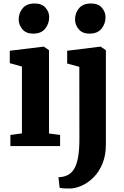

<svg xmlns="http://www.w3.org/2000/svg" viewBox="-20 -836 711 1099"><path d="M39.5 0V-63.5L105.5 -72.5V-455L36 -474.5V-545.5L229 -569H231L260.5 -548.5V-72L324 -63.5V0ZM169.5 -643.5Q129 -643.5 108 -668.8Q87 -694 87 -724Q87 -762 110 -789Q133 -816 178 -816H179Q219.5 -816 240.5 -792Q261.5 -768 261.5 -738Q261.5 -700 238.5 -671.8Q215.5 -643.5 170.5 -643.5ZM383 243Q371.5 243 358.8 242.8Q346 242.5 336 241.5Q326 240.5 321.5 239L314.5 178.5Q321 178.5 335 176.5Q349 174.5 365 167.5Q390.5 155.5 405.8 128.2Q421 101 427.8 58.5Q434.5 16 434.5 -40L434 -453.5L364.5 -472.5V-545.5L554.5 -569H556.5L586 -548.5V-9Q586 53 566.8 100Q547.5 147 516.5 178.2Q485.5 209.5 450 225.8Q414.5 242 383 243ZM492 -643.5Q451.5 -643.5 430.5 -668.8Q409.5 -694 409.5 -724Q409.5 -762 432.5 -789Q455.5 -816 500.5 -816H501.5Q542 -816 563 -792Q584 -768 584 -738Q584 -700 561 -671.8Q538 -643.5 493 -643.5Z"/></svg>

Font: Merriweather ExtraBold
Style: Regular
Weight: 800
Version: Version 2.100